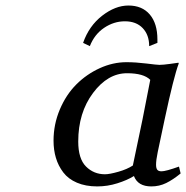

<svg xmlns="http://www.w3.org/2000/svg" viewBox="-20 -665 674 695"><path d="M520 -498Q520 -538.6 496.6 -563.2Q473.1 -587.9 432.1 -587.9Q392.1 -587.9 356.9 -564.2Q321.8 -540.5 305.2 -498L280.8 -509.8Q302.2 -571.3 349.9 -608.2Q397.5 -645 444.8 -645Q494.6 -645 522.2 -612.5Q549.8 -580.1 549.8 -522V-509.8ZM438 -439.9Q470.7 -439.9 509.8 -435.1Q548.8 -430.2 557.1 -430.2Q570.3 -430.2 596.2 -433.8Q622.1 -437.5 626 -438L627 -435.1Q608.9 -387.2 576.2 -233.9L550.8 -113.8Q544.9 -85.4 544.9 -68.8Q544.9 -56.2 549.3 -50.5Q553.7 -44.9 564.9 -44.9Q580.1 -44.9 627.9 -62L633.8 -37.1Q606.4 -14.6 581.5 -2.4Q556.6 9.8 527.8 9.8Q479 9.8 464.8 -27.8Q440.4 -12.7 404.8 -1.5Q369.1 9.8 332 9.8Q290 9.8 258.5 -3.7Q227.1 -17.1 209 -41Q190.9 -64.9 182.4 -93.5Q173.8 -122.1 173.8 -155.8Q173.8 -214.8 196.5 -268.6Q219.2 -322.3 256.3 -359.4Q293.5 -396.5 341.1 -418.2Q388.7 -439.9 438 -439.9ZM439.9 -399.9Q370.1 -399.9 316.7 -328.4Q263.2 -256.8 263.2 -152.8Q263.2 -90.3 291.3 -62.3Q319.3 -34.2 359.9 -34.2Q376.5 -34.2 408.2 -43.2Q439.9 -52.2 460.9 -65.9L496.1 -233.9L523.9 -376Q500 -399.9 439.9 -399.9Z"/></svg>

Font: Linear Smooth
Style: Italic
Weight: 400
Designer: Philipp H. Poll, Flanker
Foundry: Philipp H. Poll, reworked by Flanker
Version: Version 1.061 | FøM Fix